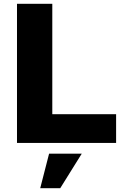

<svg xmlns="http://www.w3.org/2000/svg" viewBox="-20 -757 650 1017"><path d="M70 0V-737H257V-152H595V0ZM193 240 240 57H413L299 240Z"/></svg>

Font: Tomorrow
Style: Bold
Weight: 700
Designer: Tony de Marco, Monica Rizzolli
Foundry: Just in Type
Version: Version 2.002